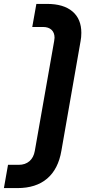

<svg xmlns="http://www.w3.org/2000/svg" viewBox="-76 -755 443 982"><path d="M-35 88H20Q53 88 74.5 69.5Q96 51 102 17L201 -545Q203 -557 203 -562Q203 -588 187.5 -602.5Q172 -617 144 -617H89L110 -735H165Q249 -735 294.5 -696.5Q340 -658 340 -587Q340 -564 336 -544L238 16Q222 110 165 158.5Q108 207 13 207H-56Z"/></svg>

Font: Bai Jamjuree
Style: Bold Italic
Weight: 700
Italic angle: -10°
Designer: Katatrad Aksorn Co.,Ltd.
Foundry: Cadson Demak Co.,Ltd.
Version: Version 1.000; ttfautohint (v1.6)